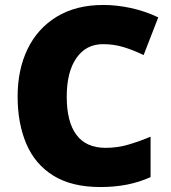

<svg xmlns="http://www.w3.org/2000/svg" viewBox="-20 -744 689 774"><path d="M395 -566Q327 -566 288 -510Q249 -454 249 -354Q249 -253 288 -200.5Q327 -148 406 -148Q453 -148 497.5 -161Q542 -174 587 -193V-30Q540 -9 490.5 0.5Q441 10 385 10Q269 10 195 -36Q121 -82 86 -164.5Q51 -247 51 -355Q51 -463 91 -546Q131 -629 208.5 -676.5Q286 -724 397 -724Q449 -724 506 -712Q563 -700 618 -674L559 -522Q520 -541 480 -553.5Q440 -566 395 -566Z"/></svg>

Font: Noto Sans Telugu Black
Style: Regular
Weight: 900
Designer: Jelle Bosma - Monotype Design Team
Foundry: Monotype Imaging Inc.
Version: Version 2.005; ttfautohint (v1.8.4.7-5d5b)